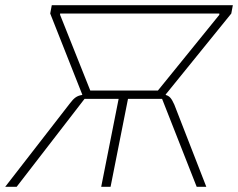

<svg xmlns="http://www.w3.org/2000/svg" viewBox="-42 -718 915 738"><path d="M227 -321Q238 -336 248.5 -343.5Q259 -351 274 -353V-355L151 -666L157 -698H853L847 -666L595 -355V-353Q606 -350 613 -342Q620 -334 628 -316L751 0H714L581 -338H450L383 0H347L414 -338H283L22 0H-22ZM565 -370 801 -661V-666H189V-661L305 -370Z"/></svg>

Font: IBM Plex Sans ExtLt
Style: Italic
Weight: 200
Italic angle: -11°
Designer: Mike Abbink, Paul van der Laan, Pieter van Rosmalen
Foundry: Bold Monday
Version: Version 3.005